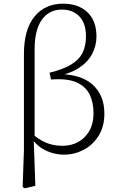

<svg xmlns="http://www.w3.org/2000/svg" viewBox="-20 -820 640 1043"><path d="M103 196 110 -5V-527Q110 -659 167 -729.5Q224 -800 323 -800Q406 -800 455 -753.5Q504 -707 504 -621Q504 -572 480.5 -527Q457 -482 406.5 -449.5Q356 -417 276 -405V-418Q413 -421 480 -363Q547 -305 547 -203Q547 -132 515.5 -82Q484 -32 434 -6Q384 20 329 20Q271 20 221 -6.5Q171 -33 139 -88H137L146 -101Q186 -64 227.5 -46Q269 -28 318 -28Q393 -28 440.5 -76Q488 -124 488 -205Q488 -262 467.5 -305.5Q447 -349 397 -372Q347 -395 257 -388L249 -425Q323 -443 366.5 -469.5Q410 -496 428.5 -533.5Q447 -571 447 -622Q447 -694 411 -731Q375 -768 316 -768Q247 -768 207.5 -713Q168 -658 168 -551V-74L163 -66L172 189L115 203Z"/></svg>

Font: Noto Serif HK
Style: Regular
Weight: 200
Designer: Ryoko NISHIZUKA 西塚涼子 (kana & ideographs); Frank Grießhammer (Latin, Greek & Cyrillic); Wenlong ZHANG 张文龙 (bopomofo); San
Foundry: Adobe
Version: Version 2.001;hotconv 1.1.0;makeotfexe 2.6.0